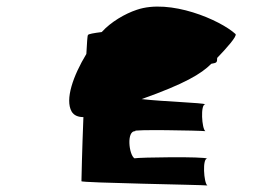

<svg xmlns="http://www.w3.org/2000/svg" viewBox="-20 -877 834 587"><path d="M199 -536C206 -524 219 -519 235 -519C231 -419 229 -327 229 -323C228 -318 598 -312 614 -310C603 -317 598 -395 614 -392C604 -399 405 -396 391 -393C374 -404 366 -478 394 -476C375 -482 592 -478 608 -476C597 -482 592 -560 608 -558C600 -563 484 -566 413 -574C545 -621 595 -651 626 -682C642 -685 644 -685 644 -700C672 -729 706 -767 700 -773C653 -816 500 -882 398 -847C362 -835 319 -810 291 -779C267 -776 250 -773 249 -770C247 -768 246 -746 244 -712C204 -646 178 -573 199 -536Z"/></svg>

Font: Ampere
Style: UltExt
Weight: 400
Version: Version 1